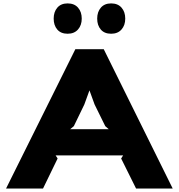

<svg xmlns="http://www.w3.org/2000/svg" viewBox="-20 -1096 1039 1116"><path d="M388.2 -345.2H611.8L591.8 -362.8L529.8 -488.8L500 -570.8L470.2 -488.8L409.2 -362.8ZM583 -810.1 983.9 0H771L684.1 -174.8L695.8 -192.9H303.2L314.9 -174.8L230 0H15.1L418 -810.1ZM455.1 -987.8Q455.1 -949.2 433.3 -924.6Q411.6 -899.9 373 -899.9Q334 -899.9 313 -924.3Q292 -948.7 292 -987.8Q292 -1026.9 313.2 -1051.5Q334.5 -1076.2 373 -1076.2Q412.1 -1076.2 433.6 -1051.5Q455.1 -1026.9 455.1 -987.8ZM708 -987.8Q708 -949.2 686.3 -924.6Q664.6 -899.9 626 -899.9Q586.9 -899.9 565.9 -924.3Q544.9 -948.7 544.9 -987.8Q544.9 -1026.9 566.2 -1051.5Q587.4 -1076.2 626 -1076.2Q665 -1076.2 686.5 -1051.5Q708 -1026.9 708 -987.8Z"/></svg>

Font: Sinkin Sans 800 Black
Style: Regular
Weight: 900
Designer: Keith Bates
Foundry: K-Type
Version: Sinkin Sans (version 1.0)  by Keith Bates   •   © 2014   www